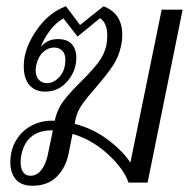

<svg xmlns="http://www.w3.org/2000/svg" viewBox="-20 -584 604 614"><path d="M564 -553 452 0H391Q376 -44 325.5 -90.5Q275 -137 212 -156L199 -91Q189 -45 160 -17.5Q131 10 84 10Q47 10 30 -11Q13 -32 13 -64Q13 -104 31 -134.5Q49 -165 79.5 -181.5Q110 -198 145 -198H155Q163 -235 184.5 -263Q206 -291 243 -327Q277 -361 295 -385Q313 -409 320 -438Q323 -456 323 -471Q323 -510 300 -526L228 -467L183 -525Q160 -513 139.5 -486Q119 -459 111 -434Q131 -459 165 -459Q195 -459 209.5 -443Q224 -427 224 -399Q224 -357 195.5 -324Q167 -291 125 -291Q91 -291 73.5 -312.5Q56 -334 56 -371Q56 -391 60 -408Q71 -455 106.5 -500.5Q142 -546 191 -564L236 -504L311 -564Q371 -541 371 -473Q371 -454 367 -437Q360 -403 342 -375.5Q324 -348 288 -306Q258 -272 242 -249Q226 -226 221 -200L219 -188Q277 -173 324.5 -137.5Q372 -102 397 -64L497 -553ZM96 -376Q94 -364 94 -360Q94 -340 104 -329Q114 -318 130 -318Q152 -318 170.5 -338.5Q189 -359 189 -393Q189 -412 179 -422Q169 -432 153 -432Q134 -432 118 -417.5Q102 -403 96 -376ZM149 -167H143Q105 -167 81 -147.5Q57 -128 49 -92Q46 -79 46 -65Q46 -45 54 -33.5Q62 -22 78 -22Q97 -22 111 -39Q125 -56 132 -85Z"/></svg>

Font: Trirong Light
Style: Italic
Weight: 300
Italic angle: -12°
Designer: Katatrad Team
Foundry: CadsonDemak
Version: Version 1.001